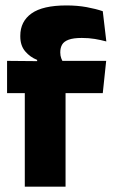

<svg xmlns="http://www.w3.org/2000/svg" viewBox="-20 -697 424 717"><path d="M228.2 -676.7Q268.6 -676.7 303.3 -670.4Q338.1 -664 363.8 -655.1L377.1 -542.2Q356.8 -547.7 334.4 -551.5Q312.1 -555.3 285.6 -555.3Q253.9 -555.3 236.3 -548.7Q218.7 -542.2 211.9 -530.3Q205.1 -518.4 205.1 -502.1V-500.8Q205.1 -489 208.7 -479.4Q212.4 -469.8 217.5 -461.4L118.7 -458V-473.3Q92.6 -483.5 74.2 -505.1Q55.8 -526.7 55.8 -560.8V-563.3Q55.8 -616.9 97.7 -646.8Q139.7 -676.7 228.2 -676.7ZM224.8 0H72.6V-426.6H224.8ZM363.8 -349.2H6.4V-469.7L138.3 -468.5L196.4 -469.7H376.5Z"/></svg>

Font: Anek Malayalam Medium
Style: Regular
Weight: 500
Designer: Maithili Shingre (Malayalam) & Yesha Goshar (Latin)
Foundry: Ek Type
Version: Version 1.003